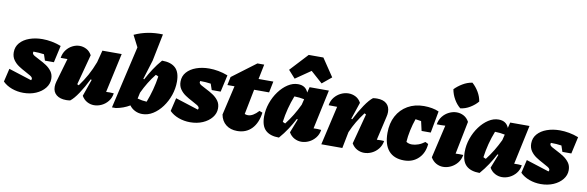

<svg xmlns="http://www.w3.org/2000/svg" viewBox="-61 -1267 5361 1754"><g transform="rotate(10 2619.0 -390.0)"><path d="M-8 -61 21 -184 234 -116Q239 -122 239 -130Q239 -143 218.5 -156Q198 -169 167.5 -184.5Q137 -200 106 -220.5Q75 -241 54.5 -270.5Q34 -300 34 -341Q34 -392 66 -428.5Q98 -465 152.5 -484.5Q207 -504 273 -504Q314 -504 358 -496Q402 -488 446 -471L411 -314H328L309 -370Q262 -377 210 -377Q208 -372 208 -365Q208 -352 229 -339.5Q250 -327 280.5 -312Q311 -297 341.5 -277Q372 -257 393 -228.5Q414 -200 414 -159Q414 -112 383 -73.5Q352 -35 300 -12.5Q248 10 183 10Q127 10 76.5 -8.5Q26 -27 -8 -61Z M724 -58 779 -215 769 -218Q731 -141 691 -81Q651 -21 618 4Q599 7 581 7Q523 7 490 -20Q457 -47 457 -95Q457 -119 464 -143L528 -364Q497 -363 465 -364Q472 -408 495.5 -438.5Q519 -469 551.5 -485.5Q584 -502 618 -502Q651 -502 681.5 -486Q712 -470 731 -435L656 -153Q663 -149 671 -146Q711 -200 742.5 -257Q774 -314 800 -383L829 -495H1008L928 -130Q962 -132 999 -129Q993 -86 968.5 -55Q944 -24 909.5 -7.5Q875 9 839 9Q805 9 774.5 -7.5Q744 -24 724 -58Z M1005 0 1139 -580 1084 -687Q1205 -743 1348 -737L1297 -485L1242 -307L1250 -303Q1277 -354 1309 -403.5Q1341 -453 1382 -500Q1465 -500 1507 -460.5Q1549 -421 1549 -334Q1549 -270 1528 -208.5Q1507 -147 1470 -97Q1433 -47 1386 -17.5Q1339 12 1287 12Q1250 12 1218.5 -4Q1187 -20 1168 -47Q1112 -13 1041 0ZM1222 -120Q1264 -108 1308 -106Q1354 -223 1373 -351Q1362 -358 1348 -362Q1282 -279 1234 -176Z M1539 -61 1568 -184 1781 -116Q1786 -122 1786 -130Q1786 -143 1765.5 -156Q1745 -169 1714.5 -184.5Q1684 -200 1653 -220.5Q1622 -241 1601.5 -270.5Q1581 -300 1581 -341Q1581 -392 1613 -428.5Q1645 -465 1699.5 -484.5Q1754 -504 1820 -504Q1861 -504 1905 -496Q1949 -488 1993 -471L1958 -314H1875L1856 -370Q1809 -377 1757 -377Q1755 -372 1755 -365Q1755 -352 1776 -339.5Q1797 -327 1827.5 -312Q1858 -297 1888.5 -277Q1919 -257 1940 -228.5Q1961 -200 1961 -159Q1961 -112 1930 -73.5Q1899 -35 1847 -12.5Q1795 10 1730 10Q1674 10 1623.5 -8.5Q1573 -27 1539 -61Z M2168 14Q2105 14 2063.5 -19Q2022 -52 2011 -111L2074 -384H2008L2024 -461L2244 -626H2307L2279 -488H2416L2395 -384H2256L2210 -151Q2225 -145 2240 -145Q2286 -145 2338 -202L2367 -191Q2354 -93 2302 -39.5Q2250 14 2168 14Z M2555 7Q2473 7 2430.5 -32.5Q2388 -72 2388 -159Q2388 -223 2409.5 -284.5Q2431 -346 2467.5 -395.5Q2504 -445 2549.5 -474.5Q2595 -504 2643 -504Q2714 -504 2738 -443L2751 -495H2930L2852 -131Q2888 -133 2923 -129Q2917 -86 2892 -55Q2867 -24 2832.5 -7.5Q2798 9 2762 9Q2728 9 2697 -7.5Q2666 -24 2646 -58L2696 -186L2687 -189Q2661 -139 2628.5 -89.5Q2596 -40 2555 7ZM2565 -141Q2577 -134 2589 -130Q2624 -175 2653.5 -223.5Q2683 -272 2708 -325L2721 -378Q2678 -387 2629 -388Q2582 -269 2565 -141ZM2828 -784 2939 -619 2853 -548 2744 -645 2603 -548 2539 -619 2692 -784Z M2947 0 3030 -362Q3005 -362 2951 -363Q2958 -407 2983 -437.5Q3008 -468 3042.5 -484.5Q3077 -501 3113 -501Q3148 -501 3179 -485Q3210 -469 3229 -434L3176 -277L3185 -274Q3224 -351 3265 -411.5Q3306 -472 3339 -497Q3359 -500 3377 -500Q3434 -500 3465 -472.5Q3496 -445 3496 -395Q3496 -374 3490 -350L3439 -129Q3465 -130 3478 -130.5Q3491 -131 3507 -129Q3500 -86 3475 -55Q3450 -24 3415.5 -7.5Q3381 9 3344 9Q3310 9 3279 -7.5Q3248 -24 3228 -58L3302 -339Q3295 -344 3287 -347Q3252 -301 3223.5 -253.5Q3195 -206 3172 -152L3142 0Z M3716 14Q3622 14 3573 -42.5Q3524 -99 3524 -208Q3524 -298 3560 -365Q3596 -432 3661 -469.5Q3726 -507 3812 -507Q3850 -507 3886 -500.5Q3922 -494 3950 -481L3913 -279H3828L3808 -367Q3783 -372 3755 -375Q3737 -324 3724.5 -266Q3712 -208 3709 -157Q3731 -142 3762 -142Q3789 -142 3820 -153Q3851 -164 3880 -186L3908 -172Q3901 -87 3848.5 -36.5Q3796 14 3716 14Z M4241 -129Q4234 -86 4209 -55Q4184 -24 4149 -7Q4114 10 4077 10Q4043 10 4012.5 -7Q3982 -24 3962 -58L4033 -364Q3992 -361 3954 -363Q3961 -406 3985.5 -437Q4010 -468 4045 -485Q4080 -502 4116 -502Q4151 -502 4181.5 -485.5Q4212 -469 4231 -434L4170 -129Q4205 -131 4241 -129ZM4209 -794Q4244 -763 4268.5 -721.5Q4293 -680 4300 -635Q4272 -601 4229 -575Q4186 -549 4140 -544Q4106 -571 4081 -614.5Q4056 -658 4048 -705Q4079 -737 4121 -762Q4163 -787 4209 -794Z M4416 7Q4334 7 4291.5 -32.5Q4249 -72 4249 -159Q4249 -223 4270.5 -284.5Q4292 -346 4328.5 -395.5Q4365 -445 4410.5 -474.5Q4456 -504 4504 -504Q4575 -504 4599 -443L4612 -495H4791L4713 -131Q4749 -133 4784 -129Q4778 -86 4753 -55Q4728 -24 4693.5 -7.5Q4659 9 4623 9Q4589 9 4558 -7.5Q4527 -24 4507 -58L4557 -186L4548 -189Q4522 -139 4489.5 -89.5Q4457 -40 4416 7ZM4426 -141Q4438 -134 4450 -130Q4485 -175 4514.5 -223.5Q4544 -272 4569 -325L4582 -378Q4539 -387 4490 -388Q4443 -269 4426 -141Z M4792 -61 4821 -184 5034 -116Q5039 -122 5039 -130Q5039 -143 5018.5 -156Q4998 -169 4967.5 -184.5Q4937 -200 4906 -220.5Q4875 -241 4854.5 -270.5Q4834 -300 4834 -341Q4834 -392 4866 -428.5Q4898 -465 4952.5 -484.5Q5007 -504 5073 -504Q5114 -504 5158 -496Q5202 -488 5246 -471L5211 -314H5128L5109 -370Q5062 -377 5010 -377Q5008 -372 5008 -365Q5008 -352 5029 -339.5Q5050 -327 5080.5 -312Q5111 -297 5141.5 -277Q5172 -257 5193 -228.5Q5214 -200 5214 -159Q5214 -112 5183 -73.5Q5152 -35 5100 -12.5Q5048 10 4983 10Q4927 10 4876.5 -8.5Q4826 -27 4792 -61Z"/></g></svg>

Font: Piazzolla Black
Style: Italic
Weight: 900
Italic angle: -11.3°
Designer: Juan Pablo del Peral
Foundry: Huerta Tipografica
Version: Version 1.330